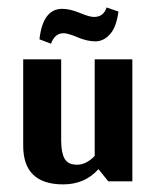

<svg xmlns="http://www.w3.org/2000/svg" viewBox="-20 -476 415 504"><path d="M290.9 -445.7 259.8 -456.4Q251.8 -431.5 226.9 -431.5Q214.4 -431.5 189.1 -442.2Q163.7 -452.8 143.2 -452.8Q92.5 -452.8 83.6 -372.8L113.9 -361.2Q123.7 -388.8 146.8 -388.8Q158.4 -388.8 183.7 -378.1Q209.1 -367.4 230.4 -367.4Q251.8 -367.4 268.7 -386.1Q285.6 -404.8 290.9 -445.7ZM327.4 -320.3H228.6V-66.7Q206.4 -43.6 182.4 -43.6Q158.4 -43.6 149.5 -59.6Q140.6 -75.6 140.6 -106.8V-320.3H40.9V-93.4Q40.9 8 145.9 8Q202.8 8 238.4 -32L264.2 0H327.4Z"/></svg>

Font: Gidugu
Style: Regular
Weight: 400
Designer: Purushoth Kumar Guthula
Foundry: Silicon Andhra, USA.
Version: Version 1.0.5; ttfautohint (v1.2.25-373a) -l 7 -r 28 -G 50 -